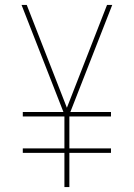

<svg xmlns="http://www.w3.org/2000/svg" viewBox="-20 -755 540 775"><path d="M240 0V-138H72V-156H240V-285H72V-303H236L67 -735H88L250 -320L412 -735H433L264 -303H428V-285H260V-156H428V-138H260V0Z"/></svg>

Font: Iosevka SS18 Thin
Style: Regular
Weight: 100
Monospace: yes
Designer: Belleve Invis
Foundry: Belleve Invis
Version: Version 25.1.1; ttfautohint (v1.8.4)